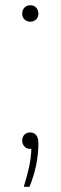

<svg xmlns="http://www.w3.org/2000/svg" viewBox="-20 -565 232 735"><path d="M127 -16Q127 66 93 150H71Q84.5 106.5 91.8 72.2Q99 38 100 5H96Q82.5 5 73.8 -4Q65 -13 65 -27Q65 -40.5 73.2 -49.2Q81.5 -58 95 -58Q110 -58 118.5 -47.8Q127 -37.5 127 -16ZM65 -513Q65 -527 73.8 -536Q82.5 -545 96 -545Q109.5 -545 118.2 -536Q127 -527 127 -513Q127 -499 118.2 -490.5Q109.5 -482 96 -482Q82.5 -482 73.8 -490.5Q65 -499 65 -513Z"/></svg>

Font: Encode Sans Semi Condensed Thin
Style: Regular
Weight: 250
Width: 4
Designer: Multiple Designers
Foundry: Impallari Type
Version: Version 2.000